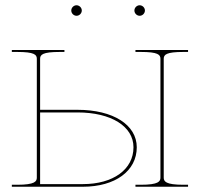

<svg xmlns="http://www.w3.org/2000/svg" viewBox="-20 -710 760 730"><path d="M251 -670C251 -659 260.5 -650 271 -650C282 -650 291 -659.5 291 -670C291 -681 281.5 -690 271 -690C260 -690 251 -680.5 251 -670ZM491 -670C491 -659 500.5 -650 511 -650C522 -650 531 -659.5 531 -670C531 -681 521.5 -690 511 -690C500 -690 491 -680.5 491 -670ZM695 0V-7.5H677.5C609 -7.5 602.5 -20.5 602.5 -35V-486.5C602.5 -502 611.5 -512.5 677.5 -512.5H695V-520H495V-512.5H515C581 -512.5 590 -502 590 -486.5V-35C590 -20.5 583.5 -7.5 515 -7.5H495V0ZM225 -520H25V-512.5H45C111 -512.5 120 -502 120 -486.5V-35C120 -20.5 113.5 -7.5 45 -7.5H25V0H295C418 0 500 -60 500 -150C500 -235.5 410 -292.5 275 -292.5H132.5V-486.5C132.5 -502 141.5 -512.5 207.5 -512.5H225ZM132.5 -282.5H275C402.5 -282.5 487.5 -229.5 487.5 -150C487.5 -66 410.5 -10 295 -10H132.5Z"/></svg>

Font: ZnikomitSC
Style: Regular
Weight: 100
Designer: gluk
Foundry: gluk
Version: Version 0.55